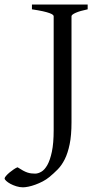

<svg xmlns="http://www.w3.org/2000/svg" viewBox="-113 -635 438 841"><path d="M271 -594.2Q237.8 -587.4 219 -579.1Q200.2 -570.8 200.2 -564V-100.1Q200.2 -42 192.1 -3.2Q184.1 35.6 170.7 62.5Q157.2 89.4 139.6 107.2Q122.1 125 103 140.6Q89.8 151.4 74 159.7Q58.1 168 42 173.8Q25.9 179.7 11.5 182.6Q-2.9 185.5 -12.2 185.5Q-26.9 185.5 -41.5 180.9Q-56.2 176.3 -67.4 170.2Q-78.6 164.1 -85.7 157.5Q-92.8 150.9 -92.8 146.5Q-92.8 142.6 -86.4 135.3Q-80.1 127.9 -71.3 120.6Q-62.5 113.3 -52.7 106.7Q-43 100.1 -36.1 97.7Q-22.5 106.4 -12.2 112.1Q-2 117.7 6.8 120.6Q15.6 123.5 23.7 124.5Q31.7 125.5 41 125.5Q53.7 125.5 68.1 117.2Q82.5 108.9 94.5 87.6Q106.4 66.4 114.3 29.3Q122.1 -7.8 122.1 -64.9V-564Q122.1 -566.9 118.2 -570.3Q114.3 -573.7 103.8 -577.6Q93.3 -581.5 74.7 -585.7Q56.2 -589.8 26.9 -594.2V-615.2H271Z"/></svg>

Font: Noto Serif Devanagari
Style: Bold
Weight: 700
Designer: Monotype Design Team
Foundry: Monotype Imaging Inc.
Version: Version 1.01